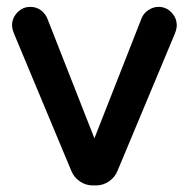

<svg xmlns="http://www.w3.org/2000/svg" viewBox="-20 -533 558 567"><path d="M15.6 -458Q15.6 -480.5 32.2 -497.1Q47.9 -512.7 69.3 -512.7Q91.8 -512.7 107.9 -496.6Q114.7 -489.7 118.7 -481L258.8 -124.5L398.9 -481Q405.3 -495.1 419.2 -503.9Q433.1 -512.7 448.2 -512.7Q470.7 -512.7 486.3 -496.3Q502 -480 502 -458Q502 -448.7 496.6 -434.1L326.7 -27.8Q318.8 -8.8 301.5 2.9Q284.2 14.6 263.7 14.6H253.9Q233.4 14.6 216.1 2.9Q198.7 -8.8 190.9 -27.8L21 -434.6Q15.6 -448.7 15.6 -458Z"/></svg>

Font: YuPearl-SemiBold
Style: SemiBold
Weight: 600
Designer: Max Yao
Foundry: Max-Everyday
Version: Version 1.011; ttfautohint (v1.8.3)